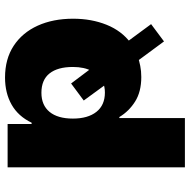

<svg xmlns="http://www.w3.org/2000/svg" viewBox="-16 -540 737 744"><g transform="rotate(-90 352.0 -168.5)"><path d="M75 180V-507H243V-414H248Q273 -466 318 -491.5Q363 -517 423 -517Q495 -517 546 -483.5Q597 -450 624 -390.5Q651 -331 651 -253Q651 -182 627.5 -123.5Q604 -65 557 -30L560 -46L630 49L563 99L484 -8L506 -3Q488 3 468 7Q448 11 425 11Q368 11 330 -13Q292 -37 270 -74H266V180ZM365 -130Q376 -130 386 -132Q396 -134 404 -137L399 -123L334 -212L400 -261L461 -180L448 -181Q456 -195 460 -213.5Q464 -232 464 -254Q464 -313 439 -344.5Q414 -376 364 -376Q316 -376 290 -344.5Q264 -313 264 -254Q264 -196 290 -163Q316 -130 365 -130Z"/></g></svg>

Font: Nunito Sans 7pt Black
Style: Regular
Weight: 900
Designer: Vernon Adams
Foundry: Vernon Adams
Version: Version 3.101;gftools[0.9.27]